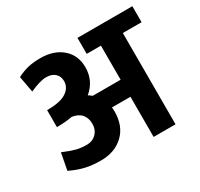

<svg xmlns="http://www.w3.org/2000/svg" viewBox="-136 -804 1014 975"><g transform="rotate(-30 371.0 -317.0)"><path d="M503.4 0V-235.4H395Q396.5 -211.9 396.5 -211.4Q396.5 -127 345.7 -78.4Q294.9 -29.8 212.9 -29.8Q162.6 -29.8 122.6 -39.1Q82.5 -48.3 38.1 -69.8L56.6 -168Q99.6 -149.9 127.9 -142.3Q156.2 -134.8 189.9 -134.8Q223.6 -134.8 245.6 -157Q267.6 -179.2 267.6 -213.1Q267.6 -247.1 249.3 -269Q231 -291 193.8 -296.4Q154.3 -288.6 103 -288.6V-388.2Q181.2 -388.2 216.3 -411.9Q251.5 -435.5 251.5 -473.6Q251.5 -500.5 233.2 -518.1Q214.8 -535.6 180.7 -535.6Q146.5 -535.6 85 -507.8L67.4 -602.5Q100.1 -619.1 131.3 -626.7Q162.6 -634.3 204.6 -634.3Q283.7 -634.3 332 -592.3Q380.4 -550.3 380.4 -480Q380.4 -400.9 319.3 -350.1Q328.1 -345.7 339.8 -335.4H503.4V-535.2H419.9V-628.9H741.7V-535.2H631.8V0Z"/></g></svg>

Font: Yantramanav
Style: Bold
Weight: 700
Version: Version 1.001;PS 1.0;hotconv 1.0.72;makeotf.lib2.5.5900; ttf